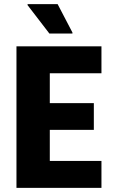

<svg xmlns="http://www.w3.org/2000/svg" viewBox="-20 -913 557 933"><path d="M60 0V-688H473V-557H222V-412H436V-282H222V-131H473V0ZM220 -750 114 -888V-893H260L332 -755V-750Z"/></svg>

Font: Saira Semi Condensed
Style: Bold
Weight: 700
Width: 4
Designer: Hector Gatti with collaboration of the Omnibus-Type team
Foundry: Omnibus-Type
Version: Version 1.001; ttfautohint (v1.8)